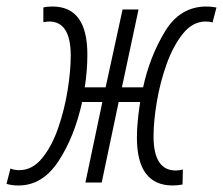

<svg xmlns="http://www.w3.org/2000/svg" viewBox="-75 -560 684 589"><path d="M177 -247H239L187 0H237L289 -247H355Q345 -184 345 -138Q345 9 455 9Q469 9 485 6L486 -40Q475 -37 464 -37Q396 -37 396 -142Q396 -187 406 -247Q416 -307 436 -363Q456 -419 486 -456.5Q516 -494 556 -494Q569 -494 577 -491L589 -537Q574 -540 558 -540Q477 -540 430.5 -462.5Q384 -385 364 -292H299L350 -531H301L249 -292H185Q193 -343 193 -393Q193 -540 86 -540Q67 -540 58 -537V-492Q68 -494 76 -494Q142 -494 142 -389Q142 -343 132.5 -283.5Q123 -224 103.5 -167.5Q84 -111 54 -74.5Q24 -38 -16 -38Q-31 -38 -43 -43L-55 4Q-39 9 -18 9Q55 9 104 -65Q153 -139 177 -247Z"/></svg>

Font: Noto Sans Display Condensed Light
Style: Italic
Weight: 300
Width: 3
Designer: Monotype Design team
Foundry: Monotype Imaging Inc.
Version: 1.000